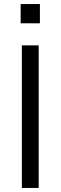

<svg xmlns="http://www.w3.org/2000/svg" viewBox="-20 -928 299 948"><path d="M82 -813V-908H177V-813ZM88 -704H171V0H88Z"/></svg>

Font: CBA Beacon Sans
Style: Regular
Weight: 400
Designer: Wei Huang
Foundry: Wei Huang
Version: Version 1.002